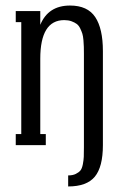

<svg xmlns="http://www.w3.org/2000/svg" viewBox="-20 -526 440 696"><path d="M233.9 -505.9Q297.4 -505.9 325.2 -464.1Q353 -422.4 353 -340.8V0Q353 79.1 323.7 114.5Q294.4 149.9 227.1 149.9V109.9Q243.7 109.9 254.6 104.5Q265.6 99.1 271.5 92Q277.3 85 280.3 69.6Q283.2 54.2 283.7 42.5Q284.2 30.8 284.2 7.8V-331.1Q284.2 -347.2 283.9 -356.2Q283.7 -365.2 282.5 -380.1Q281.2 -395 278.6 -403.6Q275.9 -412.1 270.8 -422.9Q265.6 -433.6 258.1 -439.2Q250.5 -444.8 239 -449Q227.5 -453.1 212.9 -453.1Q126 -453.1 126 -313V-40H146V0H37.1V-40H57.1V-445.8H37.1V-485.8H126V-436Q154.8 -505.9 233.9 -505.9Z"/></svg>

Font: Margherita
Style: Regular
Weight: 400
Designer: James Puckett
Foundry: Dunwich Type Founders
Version: Version 1.008;hotconv 1.0.109;makeotfexe 2.5.65596